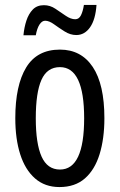

<svg xmlns="http://www.w3.org/2000/svg" viewBox="-20 -748 485 778"><path d="M403 -269Q403 -186 383.5 -123Q364 -60 324 -25Q284 10 221 10Q162 10 122 -25Q82 -60 62 -122.5Q42 -185 42 -269Q42 -402 86 -474.5Q130 -547 223 -547Q309 -547 356 -476.5Q403 -406 403 -269ZM125 -269Q125 -166 148.5 -113.5Q172 -61 223 -61Q321 -61 321 -269Q321 -476 223 -476Q171 -476 148 -424.5Q125 -373 125 -269ZM75 -605Q78 -637 87 -664.5Q96 -692 113 -709.5Q130 -727 158 -727Q183 -727 204.5 -712.5Q226 -698 246.5 -684Q267 -670 285 -670Q300 -670 308 -686Q316 -702 320 -728H371Q367 -669 345 -637.5Q323 -606 289 -606Q265 -606 242 -620.5Q219 -635 199 -649.5Q179 -664 163 -664Q150 -664 140 -648.5Q130 -633 125 -605Z"/></svg>

Font: Noto Sans Lao ExtraCondensed
Style: Regular
Weight: 400
Width: 2
Designer: Monotype Design Team
Foundry: Monotype Imaging Inc.
Version: Version 2.004; ttfautohint (v1.8.4.7-5d5b)